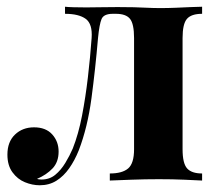

<svg xmlns="http://www.w3.org/2000/svg" viewBox="-20 -536 648 570"><path d="M580 -516V-495Q548 -495 535 -480Q522 -465 522 -423V-93Q522 -51 535.5 -36Q549 -21 580 -21V0Q562 -1 527 -2.5Q492 -4 452 -4Q412 -4 370 -2.5Q328 -1 306 0V-21Q343 -21 360.5 -36Q378 -51 378 -93V-423Q378 -465 366 -480Q354 -495 324 -495H315Q288 -495 281.5 -479.5Q275 -464 271 -423Q263 -330 251.5 -244Q240 -158 214 -90Q202 -60 185.5 -36.5Q169 -13 147.5 0.5Q126 14 98 14Q76 14 54 5Q32 -4 17 -24.5Q2 -45 2 -77Q2 -115 24.5 -136.5Q47 -158 81 -158Q116 -158 135 -137Q154 -116 154 -86Q154 -55 136 -36Q118 -17 90 -5Q92 -4 96 -3.5Q100 -3 103 -3Q127 -3 144 -17Q161 -31 174 -52.5Q187 -74 196 -95Q213 -138 223.5 -192.5Q234 -247 241 -307Q248 -367 252 -423Q255 -465 234.5 -480Q214 -495 173 -495V-516Q181 -515 198.5 -514.5Q216 -514 236 -514Q258 -514 278 -514.5Q298 -515 329 -515Q357 -515 377.5 -514.5Q398 -514 416.5 -513Q435 -512 457 -512Q479 -512 502.5 -513Q526 -514 547.5 -515Q569 -516 580 -516Z"/></svg>

Font: Playfair Display
Style: Bold
Weight: 700
Designer: Claus Eggers Sørensen
Foundry: Claus Eggers Sørensen
Version: Version 1.203